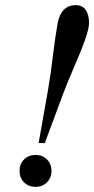

<svg xmlns="http://www.w3.org/2000/svg" viewBox="-20 -714 366 746"><path d="M73.5 -5.5Q56 -23 56 -50Q56 -77 73.5 -94.5Q91 -112 118 -112Q145 -112 162.5 -94.5Q180 -77 180 -50Q180 -23 162.5 -5.5Q145 12 118 12Q91 12 73.5 -5.5ZM130 -158 166 -361Q178 -430 185 -493Q194 -568 204 -624Q218 -694 274 -694Q300 -694 313 -675.5Q326 -657 326 -624Q326 -586 268 -454Q236 -380 224 -346L154 -158Z"/></svg>

Font: Old Standard TT
Style: Italic
Weight: 400
Italic angle: -15.2°
Designer: Alexey Kryukov <alexios@thessalonica.org.ru>
Version: Version 2.2